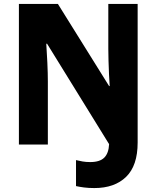

<svg xmlns="http://www.w3.org/2000/svg" viewBox="-20 -734 795 975"><path d="M459 221Q430 221 407 218Q384 215 366 211V79Q382 83 399.5 86Q417 89 438 89Q487 89 509.5 66.5Q532 44 534 -2L219 -512H215Q218 -469 220.5 -415Q223 -361 223 -320V0H76V-714H274L534 -297H537Q535 -325 533.5 -359Q532 -393 531 -426.5Q530 -460 530 -486V-714H679V-10Q679 107 620.5 164Q562 221 459 221Z"/></svg>

Font: Noto Sans Ethiopic SemiCondensed ExtraBold
Style: Regular
Weight: 800
Width: 4
Designer: Monotype Design Team
Foundry: Monotype Imaging Inc.
Version: Version 2.102; ttfautohint (v1.8.4.7-5d5b)